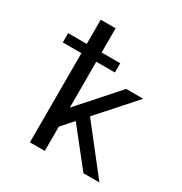

<svg xmlns="http://www.w3.org/2000/svg" viewBox="-156 -777 850 895"><g transform="rotate(30 268.5 -330.0)"><path d="M310.1 -529.8V-480H210V-232.9L394 -439.9H485.8L312 -245.1L503.9 0H418L265.1 -192.9L210 -130.9V0H129.9V-480H29.8V-529.8H129.9V-660.2H210V-529.8Z"/></g></svg>

Font: Pfennig
Style: Medium
Weight: 500
Version: Version 20120410 ; ttfautohint (v0.8)